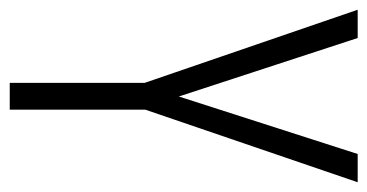

<svg xmlns="http://www.w3.org/2000/svg" viewBox="-200 -554 754 394"><g transform="rotate(90 177.0 -357.0)"><path d="M178 -347 296 -714H354L205 -278V0H150V-277L0 -714H58Z"/></g></svg>

Font: Noto Sans Sinhala UI ExtraCondensed Light
Style: Regular
Weight: 300
Width: 2
Designer: Jelle Bosma - Monotype Design Team
Foundry: Monotype Imaging Inc.
Version: Version 2.006; ttfautohint (v1.8.4.7-5d5b)